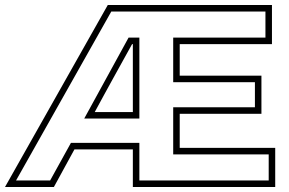

<svg xmlns="http://www.w3.org/2000/svg" viewBox="-51 -733 1151 766"><path d="M640 -117V-305H966V-405H640V-583H1008V-687H393Q296 -515 203 -350Q110 -185 13 -13H149Q169 -50 190.5 -88Q212 -126 232 -163H505V-13H1021V-117ZM1047 -143V13H479V-137H246Q226 -100 205 -62Q184 -24 164 13H-31L379 -713H1034V-557H666V-431H992V-279H666V-143ZM285 -260 462 -583H505V-260ZM479 -286V-557H476Q456 -521 437.5 -487.5Q419 -454 401 -421.5Q383 -389 365 -356Q347 -323 327 -286Z"/></svg>

Font: CMG Sans Outline
Style: Outline
Weight: 700
Designer: Julieta Ulanovsky
Foundry: Julieta Ulanovsky
Version: Version 7.200